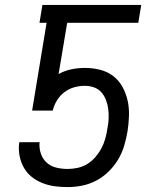

<svg xmlns="http://www.w3.org/2000/svg" viewBox="-20 -755 640 783"><path d="M256 8Q229 8 203 4.5Q177 1 153 -8.5Q129 -18 109.5 -33.5Q90 -49 77.5 -71Q65 -93 60 -118.5Q55 -144 58 -171L59 -175H142L141 -169Q140 -146 148 -125Q156 -104 172.5 -90Q189 -76 211 -71Q233 -66 256 -66Q276 -66 297 -70.5Q318 -75 336.5 -86.5Q355 -98 369.5 -115Q384 -132 394 -151Q404 -170 409.5 -190Q415 -210 418 -231Q422 -250 423 -270Q424 -290 421.5 -309.5Q419 -329 412.5 -346.5Q406 -364 394 -378Q382 -392 364 -398.5Q346 -405 326 -405Q304 -405 282.5 -399Q261 -393 242.5 -379Q224 -365 212 -345Q200 -325 195 -304H111L170 -662H141L153 -735H556L544 -662H254L219 -453Q244 -467 271.5 -472.5Q299 -478 326 -478Q358 -478 388 -470.5Q418 -463 441.5 -445Q465 -427 479.5 -400.5Q494 -374 500.5 -344.5Q507 -315 506 -282.5Q505 -250 500 -219Q495 -190 486.5 -161Q478 -132 462 -105Q446 -78 423 -55.5Q400 -33 372.5 -18.5Q345 -4 315 2Q285 8 256 8Z"/></svg>

Font: Iosevka Curly Extended Oblique
Style: Regular
Weight: 400
Width: 7
Italic angle: -9°
Monospace: yes
Designer: Belleve Invis
Foundry: Belleve Invis
Version: Version 11.1.0; ttfautohint (v1.8.3)